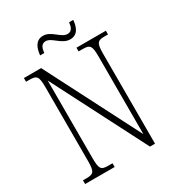

<svg xmlns="http://www.w3.org/2000/svg" viewBox="-204 -996 1028 1120"><g transform="rotate(-30 310.0 -436.0)"><path d="M386 -774C439 -774 453 -821 457 -864H429C426 -835 418 -809 388 -809C344 -809 313 -872 257 -872C204 -872 190 -822 186 -781H214C217 -810 224 -837 255 -837C296 -837 329 -774 386 -774ZM38 0H237V-25H209C161 -25 151 -35 151 -109V-632L475 0H509V-605C509 -679 520 -689 567 -689H590V-714H392V-689H420C467 -689 478 -679 478 -606V-82L154 -714H38V-689H61C109 -689 120 -679 120 -606V-109C120 -35 109 -25 61 -25H38Z"/></g></svg>

Font: Noto Serif Hebrew Condensed ExtraLight
Style: Regular
Weight: 200
Width: 3
Designer: Monotype Design Team
Foundry: Monotype Imaging Inc.
Version: Version 2.004